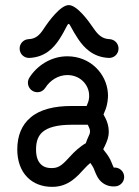

<svg xmlns="http://www.w3.org/2000/svg" viewBox="-20 -724 543 749"><path d="M407.2 -571.3C378.9 -572.3 362.3 -588.4 346.2 -611.8C325.7 -642.1 280.8 -704.1 248 -704.1C216.3 -704.1 169.9 -641.6 149.4 -609.9C133.8 -586.4 118.7 -572.3 91.8 -571.3C71.8 -570.3 56.6 -554.2 56.6 -534.7C56.6 -512.2 75.2 -497.1 94.7 -498C156.7 -501 189.5 -537.6 210.9 -569.8C237.3 -610.4 242.2 -630.9 248 -630.9C252.9 -630.9 259.3 -609.9 285.6 -570.8C307.6 -538.6 341.8 -501 404.3 -498C423.8 -497.1 442.4 -512.2 442.4 -534.7C442.4 -554.2 427.2 -570.3 407.2 -571.3ZM47.4 -141.1C47.4 -96.7 60.5 -58.6 86.9 -32.2C110.4 -8.3 144.5 5.4 184.6 4.9C248.5 4.9 283.2 -38.1 308.6 -65.4C315.9 -73.7 324.2 -81.5 332.5 -88.4L341.8 -74.2C347.2 -66.4 350.1 -51.3 361.3 -31.7C375 -8.8 400.4 6.3 431.6 2.9C449.7 1 464.4 -14.6 464.4 -33.7C464.4 -56.6 444.3 -72.3 423.8 -70.3C416.5 -84 413.6 -98.6 402.3 -115.2C392.1 -130.4 383.3 -139.6 382.8 -142.1L389.6 -155.8C397.5 -172.9 404.3 -188.5 404.3 -210.4C404.3 -231 398.9 -248 391.1 -263.7C384.8 -276.4 383.8 -276.4 383.8 -276.9C383.8 -278.8 386.7 -283.2 393.1 -300.8C397.5 -313.5 402.8 -337.4 400.9 -361.3C395.5 -436.5 332.5 -504.4 242.7 -504.4C178.7 -504.4 124 -467.8 94.2 -420.4C90.8 -414.6 88.9 -408.2 88.9 -400.9C88.9 -380.9 105.5 -364.3 125.5 -364.3C138.7 -364.3 149.9 -370.6 156.7 -381.3C174.8 -410.2 207 -431.2 242.7 -431.2C291.5 -431.2 325.2 -395.5 327.6 -355.5C328.6 -343.3 326.2 -332 323.7 -325.2L317.9 -310.5H258.3C192.4 -310.5 135.7 -297.4 98.6 -265.1C64.5 -236.3 47.4 -193.8 47.4 -141.1ZM120.6 -141.1C120.6 -174.3 129.9 -195.3 146.5 -209.5C167.5 -227.5 205.1 -237.3 258.3 -237.3H322.3L325.7 -230.5C329.1 -223.6 331.1 -218.3 331.1 -210.4C331.1 -203.6 328.6 -198.7 323.2 -187C320.8 -182.1 317.9 -174.8 314.9 -165.5C290.5 -151.4 269 -130.9 254.9 -115.2C227.5 -85.9 212.9 -68.4 183.6 -68.4C162.1 -67.9 148.4 -73.7 138.7 -84C127.4 -95.2 120.6 -113.3 120.6 -141.1Z"/></svg>

Font: Velvelyne
Style: Regular
Weight: 400
Designer: Manon Van der Borght et Mariel Nils
Foundry: Velvetyne
Version: Version 1.070;Glyphs 3.3.1 (3343)